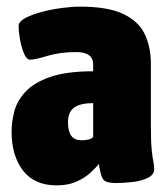

<svg xmlns="http://www.w3.org/2000/svg" viewBox="-20 -551 505 579"><path d="M151 8Q84 8 49.5 -36.5Q15 -81 15 -154Q15 -183 23 -214.5Q31 -246 56 -273.5Q81 -301 130 -318.5Q179 -336 261 -336V-356Q261 -394 210 -394Q161 -394 123 -382.5Q85 -371 71 -371Q60 -371 52 -390.5Q44 -410 40 -434Q36 -458 36 -472Q36 -486 56 -496.5Q76 -507 106 -515Q136 -523 167 -527Q198 -531 221 -531Q305 -531 351.5 -509Q398 -487 416.5 -448Q435 -409 435 -358V-172Q435 -123 437.5 -99Q440 -75 442.5 -63.5Q445 -52 445 -41Q445 -24 425.5 -14.5Q406 -5 379 -2Q352 1 329 1Q298 1 290.5 -11Q283 -23 278 -57Q269 -45 252 -29.5Q235 -14 210 -3Q185 8 151 8ZM225 -128Q253 -128 261 -138V-240Q222 -240 203.5 -226.5Q185 -213 185 -182Q185 -128 225 -128Z"/></svg>

Font: Asap Condensed Black
Style: Regular
Weight: 900
Width: 3
Designer: Pablo Cosgaya
Foundry: Omnibus-Type
Version: Version 3.001; ttfautohint (v1.8.4.7-5d5b)